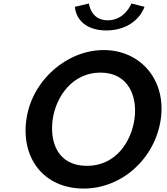

<svg xmlns="http://www.w3.org/2000/svg" viewBox="-20 -1106 973 1116"><path d="M744.2 -1085.6C729.7 -1053.5 688.4 -988 606.4 -988C525 -988 502.2 -1051.8 496.7 -1085.6L415.2 -1066.3C422.6 -986.4 487.4 -929 597.9 -929C707.9 -929 789.3 -985.4 820.1 -1066.3ZM133.5 -413C100.6 -184.5 236.8 -10 466.4 -10C689.1 -10 881.6 -184.8 914.5 -413C947.3 -640.7 797.3 -815 582.4 -815C369.5 -815 166.3 -640.6 133.5 -413ZM286.5 -413C305.3 -543.6 400.2 -684 563.6 -684C728.1 -684 780.3 -543.3 761.5 -413C742.8 -283.2 654 -142 485.5 -142C312.9 -142 267.8 -283.4 286.5 -413Z"/></svg>

Font: Hussar Ekologiczny
Style: Regular
Weight: 400
Foundry: Cannot Into Space Fonts
Version: Version 0.97